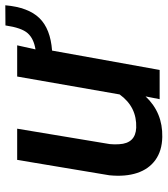

<svg xmlns="http://www.w3.org/2000/svg" viewBox="25 -637 622 712"><g transform="rotate(-90 336.0 -281.0)"><path d="M672.4 -572.3Q665 -487.3 625 -446Q585 -404.8 504.4 -398.9L432.6 0H324.2L334.5 -52.2Q274.4 11.7 184.1 9.8Q132.8 8.8 98.9 -15.6Q64.9 -40 50.5 -83.7Q36.1 -127.4 42 -186.5L99.1 -528.3H214.8L157.7 -185.1Q155.8 -167 157.2 -149.9Q160.6 -89.4 218.3 -86.9Q295.4 -84 341.8 -148.4L408.2 -528.3H523.9L508.8 -460.4Q548.8 -466.8 568.8 -489.3Q588.9 -511.7 597.7 -571.8Z"/></g></svg>

Font: Roboto Medium
Style: Italic
Weight: 500
Italic angle: -12°
Designer: Google
Version: Version 2.134; 2016